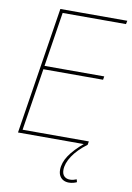

<svg xmlns="http://www.w3.org/2000/svg" viewBox="-99 -761 714 1042"><g transform="rotate(10 258.0 -240.0)"><path d="M37 0 147 -700H516L512 -681H163L116 -381H445L442 -362H113L59 -19H424L421 0ZM404 -4 421 0Q369 39 342 80Q315 121 315 157Q315 180 327 191.5Q339 203 358 203Q368 203 376.5 201Q385 199 395 195L399 210Q391 214 379.5 217Q368 220 355 220Q339 220 326 213.5Q313 207 305 193.5Q297 180 297 160Q297 121 323.5 81Q350 41 404 -4Z"/></g></svg>

Font: Georama ExtraCondensed Thin Thin
Style: Italic
Weight: 250
Italic angle: -9°
Version: Version 1.001